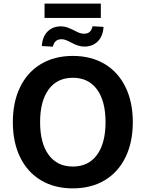

<svg xmlns="http://www.w3.org/2000/svg" viewBox="-20 -1042 813 1073"><path d="M51.8 -359.4Q51.8 -471.9 92.6 -555.6Q133.5 -639.3 209.2 -684.4Q284.9 -729.5 387 -729.5Q489 -729.5 564.7 -684.4Q640.4 -639.3 681.3 -555.6Q722.2 -471.9 722.2 -359.4Q722.2 -246.8 681.3 -163.1Q640.4 -79.4 564.7 -34.3Q489 10.7 387 10.7Q284.9 10.7 209.2 -34.3Q133.5 -79.4 92.6 -163.1Q51.8 -246.8 51.8 -359.4ZM569.8 -359.4Q569.8 -477.3 522 -542.4Q474.1 -607.4 387 -607.4Q299.8 -607.4 252 -542.4Q204.1 -477.3 204.1 -359.4Q204.1 -241.5 252 -176.4Q299.8 -111.3 387 -111.3Q474.1 -111.3 522 -176.4Q569.8 -241.5 569.8 -359.4ZM229 -1022H543.5V-941.7H229ZM375 -805.7Q356.2 -815.4 345.3 -819.1Q334.5 -822.8 324.5 -822.8Q304 -822.8 292.1 -812.5Q280.3 -802.2 275.4 -781.2L213.9 -784.7Q217 -837.4 246.2 -866.1Q275.4 -894.8 321 -894.8Q337.9 -894.8 354.5 -889.2Q371.1 -883.5 395 -871.8Q413.1 -861.8 425 -857.7Q437 -853.5 448 -853.5Q469.5 -853.5 480.8 -863.4Q492.2 -873.3 497.1 -895.3L558.6 -891.8Q555.4 -839.1 526.2 -810.4Q497.1 -781.7 451.7 -781.7Q433.3 -781.7 415 -787.7Q396.7 -793.7 375 -805.7Z"/></svg>

Font: Min Sans VF VF
Style: Regular
Weight: 400
Designer: Jinseong-Kim, NotoSansCJK, Nunito
Foundry: Jinseong-Kim
Version: Version 1.420;Glyphs 3.1.2 (3151)